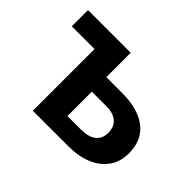

<svg xmlns="http://www.w3.org/2000/svg" viewBox="-110 -686 871 871"><g transform="rotate(45 326.0 -250.0)"><path d="M170 0V-500H298V-94H383.5Q432.5 -94 457.8 -113.8Q483 -133.5 483 -171.5Q483 -209 459.5 -229.8Q436 -250.5 392 -250.5H282.5V-343.5H402Q501 -343.5 558 -299.8Q615 -256 615 -171.5Q615 -118 588 -79.5Q561 -41 512 -20.5Q463 0 397 0ZM24 -396V-500H298L170 -396Z"/></g></svg>

Font: Geologica Medium
Style: Regular
Weight: 500
Designer: Sindre Bremnes, Frode Helland
Foundry: Monokrom Skriftforlag AS
Version: Version 1.010;gftools[0.9.28]